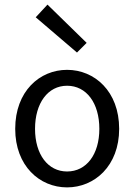

<svg xmlns="http://www.w3.org/2000/svg" viewBox="-20 -801 582 833"><path d="M271 12C390 12 497 -81 497 -242C497 -405 390 -498 271 -498C152 -498 46 -405 46 -242C46 -81 152 12 271 12ZM271 -57C188 -57 132 -131 132 -242C132 -354 188 -429 271 -429C355 -429 411 -354 411 -242C411 -131 355 -57 271 -57ZM314 -573 356 -615 186 -781 135 -726Z"/></svg>

Font: DAIFUKU Sans
Style: Regular
Weight: 400
Designer: Original font ‘Source Han Sans JP’ : Paul D. Hunt
Foundry: Daifuku
Version: Version 1.000